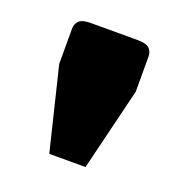

<svg xmlns="http://www.w3.org/2000/svg" viewBox="-72 -714 424 448"><g transform="rotate(20 140.0 -490.0)"><path d="M95 -330 45 -535V-623Q45 -634 52.5 -642Q60 -650 82 -650H198Q220 -650 227.5 -642Q235 -634 235 -623V-535L185 -330Z"/></g></svg>

Font: Changa ExtraLight ExtraBold
Style: Regular
Weight: 800
Version: Version 3.002; ttfautohint (v1.8.2)